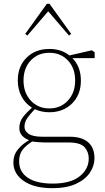

<svg xmlns="http://www.w3.org/2000/svg" viewBox="-20 -739 550 1004"><path d="M238 -172Q297 -172 335 -213Q373 -254 373 -318Q373 -383 335 -423Q297 -463 238 -463Q179 -463 141 -423Q103 -383 103 -318Q103 -254 141 -213Q179 -172 238 -172ZM238 -152Q197 -152 162 -168Q136 -141 122 -120.5Q108 -100 108 -76Q108 -54 130 -39Q152 -24 202 -24H345Q407 -24 440.5 4.5Q474 33 474 89Q474 128 450 164Q426 200 377 222.5Q328 245 253 245Q159 245 104.5 207.5Q50 170 50 111Q50 71 74 42Q98 13 132 -6Q110 -14 95.5 -30Q81 -46 81 -69Q81 -102 100 -126.5Q119 -151 147 -176Q113 -197 93 -234Q73 -271 73 -318Q73 -392 119 -437.5Q165 -483 238 -483Q301 -483 343 -449L460 -476L475 -466V-435H359Q403 -389 403 -318Q403 -243 356.5 -197.5Q310 -152 238 -152ZM80 105Q80 160 125.5 190.5Q171 221 255 221Q349 221 396.5 183Q444 145 444 90Q444 55 422 30.5Q400 6 338 6H214Q198 6 181.5 4.5Q165 3 148 1Q115 22 97.5 45Q80 68 80 105ZM341 -553 232 -680 123 -553 112 -562 225 -719H239L352 -562Z"/></svg>

Font: Source Serif Pro ExtraLight
Style: Regular
Weight: 200
Designer: Frank Grießhammer
Foundry: Adobe Systems Incorporated
Version: Version 3.001;hotconv 1.0.111;makeotfexe 2.5.65597